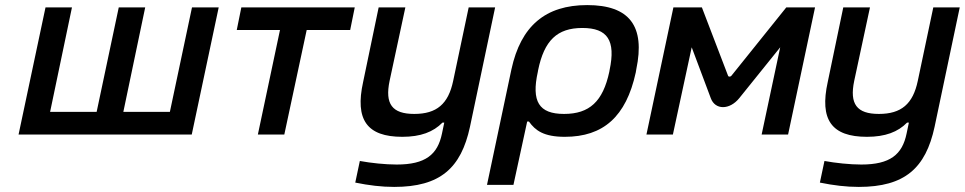

<svg xmlns="http://www.w3.org/2000/svg" viewBox="-20 -529 3794 755"><path d="M159 -500 53 0H734L840 -500H735L648 -89H465L551 -500H447L360 -89H177L263 -500Z M994 0H1098L1186 -411H1357L1375 -500H929L911 -411H1081Z M1828 -30 1927 -500H1823L1762 -211C1743 -120 1697 -81 1609 -81C1522 -81 1493 -120 1512 -211L1574 -500H1469L1408 -207C1375 -58 1423 9 1562 9C1634 9 1684 -10 1720 -47H1727L1718 -4C1701 79 1653 118 1540 118C1495 118 1438 112 1395 104L1377 189C1431 200 1480 206 1530 206C1711 206 1793 132 1828 -30Z M2480 -244 2482 -256C2518 -427 2455 -509 2289 -509C2125 -509 2028 -427 1991 -256L1895 198H1999L2053 -51H2060C2085 -16 2118 9 2201 9C2352 9 2442 -70 2480 -244ZM2095 -247 2096 -253C2120 -370 2171 -419 2270 -419C2369 -419 2402 -370 2377 -253L2376 -247C2351 -130 2298 -81 2198 -81C2099 -81 2069 -130 2095 -247Z M2628 -500 2522 0H2626L2700 -343L2775 -143C2792 -96 2849 -96 2887 -143L3048 -343L2975 0H3079L3185 -500H3072L2856 -231C2853 -227 2845 -226 2843 -231L2740 -500Z M3655 -30 3754 -500H3650L3589 -211C3570 -120 3524 -81 3436 -81C3349 -81 3320 -120 3339 -211L3401 -500H3296L3235 -207C3202 -58 3250 9 3389 9C3461 9 3511 -10 3547 -47H3554L3545 -4C3528 79 3480 118 3367 118C3322 118 3265 112 3222 104L3204 189C3258 200 3307 206 3357 206C3538 206 3620 132 3655 -30Z"/></svg>

Font: LT Wave Text Medium Italic
Style: Regular
Weight: 500
Designer: Daniel Lyons
Version: Version 2.5 (Glyphs App)